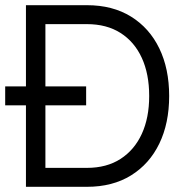

<svg xmlns="http://www.w3.org/2000/svg" viewBox="-20 -720 722 740"><path d="M116 0V-73H315Q391 -73 444.5 -107.5Q498 -142 526.5 -204Q555 -266 555 -350Q555 -435 526.5 -497Q498 -559 444.5 -593Q391 -627 315 -627H116V-700H315Q414 -700 485 -656Q556 -612 594 -533.5Q632 -455 632 -350Q632 -245 594 -166.5Q556 -88 485 -44Q414 0 315 0ZM80 0V-700H155V0ZM0 -314V-387H312V-314Z"/></svg>

Font: Fustat
Style: Regular
Weight: 400
Designer: Mohamed Gaber, Khaled Hosny, Laura Garcia Mut
Foundry: Kief Type Foundry, Alif Type Foundry, Hard Type Foundry
Version: Version 1.007